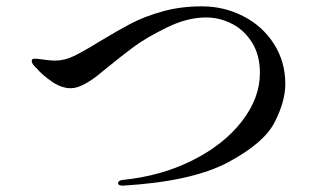

<svg xmlns="http://www.w3.org/2000/svg" viewBox="-20 -627 1040 605"><path d="M352 -50Q352 -58 366 -60Q487 -72 586 -121.5Q685 -171 742 -244.5Q799 -318 799 -397Q799 -453 774.5 -492.5Q750 -532 711 -552Q672 -572 629 -572Q570 -572 505 -540Q440 -508 401 -479Q362 -450 318 -414Q313 -410 291 -392Q269 -374 245.5 -361.5Q222 -349 203 -349Q174 -349 144 -369.5Q114 -390 95 -412Q80 -426 80 -434Q80 -439 82.5 -440.5Q85 -442 92 -442Q98 -442 119 -439Q140 -436 153 -436Q183 -436 213 -450.5Q243 -465 295 -497Q351 -531 393 -553Q435 -575 492 -591Q549 -607 616 -607Q686 -607 746.5 -576Q807 -545 843 -489Q879 -433 879 -362Q879 -308 845.5 -242Q812 -176 698.5 -115.5Q585 -55 367 -42Q352 -42 352 -50Z"/></svg>

Font: Shippori Mincho B1 Medium
Style: Regular
Weight: 500
Designer: FONTDASU
Foundry: FONTDASU / Google Inc. / but / Adobe
Version: Version 3.110; ttfautohint (v1.8.3)